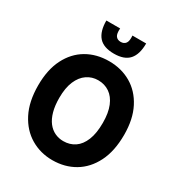

<svg xmlns="http://www.w3.org/2000/svg" viewBox="-223 -1112 1184 1272"><g transform="rotate(30 369.0 -476.0)"><path d="M368 15Q277 15 202.5 -29Q128 -73 84 -158.5Q40 -244 40 -368Q40 -488 82.2 -571.5Q124.5 -655 198.5 -698.2Q272.5 -741.5 368.5 -741.5Q462.5 -741.5 536.8 -698.2Q611 -655 654.2 -571.5Q697.5 -488 697.5 -368Q697.5 -244 654.5 -158.5Q611.5 -73 537.2 -29Q463 15 368 15ZM368 -130.5Q418 -130.5 455.5 -156Q493 -181.5 514.2 -233.8Q535.5 -286 535.5 -366.5Q535.5 -442.5 514.5 -493.5Q493.5 -544.5 455.8 -570.2Q418 -596 368.5 -596Q321.5 -596 283.8 -570.2Q246 -544.5 224.2 -493.5Q202.5 -442.5 202.5 -366.5Q202.5 -306 215 -261.5Q227.5 -217 250 -188Q272.5 -159 302.8 -144.8Q333 -130.5 368 -130.5ZM369 -800Q289.5 -800 253 -841.2Q216.5 -882.5 216.5 -965.5H322Q318.5 -924.5 331.2 -907.2Q344 -890 369 -890Q394 -890 406.8 -907.2Q419.5 -924.5 416 -965.5H521Q521 -882.5 484.5 -841.2Q448 -800 369 -800Z"/></g></svg>

Font: Spline Sans
Style: Regular
Weight: 400
Designer: Eben Sorkin, Mirko Velimirovic
Foundry: Sorkin Type
Version: Version 1.001